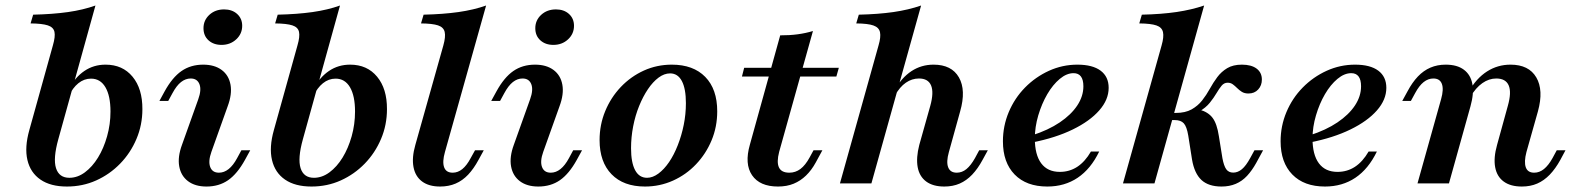

<svg xmlns="http://www.w3.org/2000/svg" viewBox="-20 -661 5671 692"><path d="M221.2 11.3Q162.2 11.3 125.9 -13.7Q89.6 -38.6 78.8 -84.3Q68.1 -130 85.8 -192.6L170.6 -497.3Q179.9 -529.2 176.3 -546.1Q172.6 -563 152.2 -569.6Q131.8 -576.2 90.2 -576.6L99.5 -608.1Q169.8 -609.7 225 -617.5Q280.1 -625.4 324 -641.1L190.2 -159.3Q170.8 -89.6 181.9 -54.9Q193 -20.2 230.1 -20.2Q259.4 -20.2 286 -39.9Q312.7 -59.7 333.2 -93Q353.7 -126.3 365.9 -169.6Q378.2 -213 378.2 -258.9Q378.2 -315.6 359.9 -346.6Q341.7 -377.6 308 -377.6Q283 -377.6 262.4 -361Q241.8 -344.4 228 -314.4L228.4 -340.6Q250.6 -382.5 284.1 -405.2Q317.6 -428 360.4 -428Q421.8 -428 457.7 -384.6Q493.6 -341.2 493.2 -267.5Q493.2 -210.6 471.8 -160.2Q450.5 -109.7 413 -71.2Q375.6 -32.7 326.7 -10.7Q277.8 11.3 221.2 11.3Z M724.1 11.3Q683.3 11.3 657.7 -8Q632.2 -27.2 626 -61.3Q619.8 -95.4 636 -139.3L694.5 -303Q706.9 -337.2 698.8 -357.7Q690.7 -378.1 667.4 -378.1Q648.9 -378.1 632.5 -365.3Q616.2 -352.4 601.7 -325.4L586.4 -297.3H554.6L573.5 -332Q601 -381.9 634.2 -405Q667.4 -428 712.3 -428Q753.1 -428 778.9 -408.9Q804.6 -389.9 810.8 -355.8Q817 -321.7 800.4 -277.4L741.9 -113.6Q729.9 -79.9 737.6 -59.2Q745.3 -38.6 769 -38.6Q806.5 -38.6 834.7 -91.2L850 -119.4H881.9L862.9 -84.7Q835.1 -34.4 802.1 -11.5Q769 11.3 724.1 11.3ZM778.4 -499.2Q749.7 -499.2 731.5 -515.7Q713.4 -532.1 713.4 -559.4Q713.4 -588 734.6 -607.6Q755.8 -627.1 787.8 -627.1Q816.5 -627.1 834.7 -610.7Q852.9 -594.2 852.9 -568.1Q852.9 -539.1 831.4 -519.2Q809.9 -499.2 778.4 -499.2Z M1102.7 11.3Q1043.6 11.3 1007.3 -13.7Q971 -38.6 960.3 -84.3Q949.5 -130 967.2 -192.6L1052.1 -497.3Q1061.4 -529.2 1057.7 -546.1Q1054 -563 1033.6 -569.6Q1013.2 -576.2 971.6 -576.6L980.9 -608.1Q1051.2 -609.7 1106.4 -617.5Q1161.6 -625.4 1205.4 -641.1L1071.7 -159.3Q1052.3 -89.6 1063.4 -54.9Q1074.5 -20.2 1111.5 -20.2Q1140.8 -20.2 1167.5 -39.9Q1194.2 -59.7 1214.7 -93Q1235.1 -126.3 1247.4 -169.6Q1259.6 -213 1259.6 -258.9Q1259.6 -315.6 1241.4 -346.6Q1223.1 -377.6 1189.5 -377.6Q1164.5 -377.6 1143.9 -361Q1123.3 -344.4 1109.4 -314.4L1109.8 -340.6Q1132.1 -382.5 1165.6 -405.2Q1199.1 -428 1241.9 -428Q1303.2 -428 1339.1 -384.6Q1375.1 -341.2 1374.7 -267.5Q1374.7 -210.6 1353.3 -160.2Q1331.9 -109.7 1294.5 -71.2Q1257 -32.7 1208.2 -10.7Q1159.3 11.3 1102.7 11.3Z M1566.3 11.3Q1525.8 11.3 1501.3 -6.9Q1476.7 -25.2 1470.3 -59.1Q1463.9 -93 1476.9 -138.5L1577.9 -497.3Q1586.7 -528.8 1582.7 -545.9Q1578.6 -563 1558.6 -569.6Q1538.6 -576.2 1497.4 -576.6L1506.7 -608.1Q1577 -609.7 1632.2 -617.5Q1687.4 -625.4 1732 -641.1L1583.6 -112.9Q1573.6 -77.9 1580.7 -58.2Q1587.8 -38.6 1611.6 -38.6Q1630.2 -38.6 1646.3 -51.6Q1662.4 -64.7 1676.4 -91.2L1692.1 -119.4H1723.6L1704.6 -84.7Q1687.6 -53.1 1667.3 -31.5Q1646.9 -10 1622.1 0.6Q1597.2 11.3 1566.3 11.3Z M1920.1 11.3Q1879.3 11.3 1853.7 -8Q1828.2 -27.2 1822 -61.3Q1815.8 -95.4 1832 -139.3L1890.5 -303Q1902.9 -337.2 1894.8 -357.7Q1886.7 -378.1 1863.4 -378.1Q1844.8 -378.1 1828.5 -365.3Q1812.2 -352.4 1797.7 -325.4L1782.4 -297.3H1750.5L1769.5 -332Q1796.9 -381.9 1830.1 -405Q1863.3 -428 1908.3 -428Q1949.1 -428 1974.9 -408.9Q2000.6 -389.9 2006.8 -355.8Q2013 -321.7 1996.4 -277.4L1937.9 -113.6Q1925.8 -79.9 1933.5 -59.2Q1941.2 -38.6 1965 -38.6Q2002.5 -38.6 2030.7 -91.2L2045.9 -119.4H2077.8L2058.8 -84.7Q2031 -34.4 1998 -11.5Q1965 11.3 1920.1 11.3ZM1974.4 -499.2Q1945.7 -499.2 1927.5 -515.7Q1909.3 -532.1 1909.3 -559.4Q1909.3 -588 1930.6 -607.6Q1951.8 -627.1 1983.8 -627.1Q2012.5 -627.1 2030.7 -610.7Q2048.8 -594.2 2048.8 -568.1Q2048.8 -539.1 2027.4 -519.2Q2005.9 -499.2 1974.4 -499.2Z M2304.6 11.3Q2227.1 11.3 2184.1 -33Q2141 -77.3 2141 -156.2Q2141 -211.4 2161.3 -260.5Q2181.6 -309.7 2217.5 -347.5Q2253.5 -385.3 2300.6 -406.7Q2347.7 -428 2401.4 -428Q2478.6 -428 2521.8 -383.9Q2565 -339.8 2565 -259.7Q2565 -204 2544.7 -155.3Q2524.4 -106.6 2488.7 -69Q2453 -31.3 2405.5 -10Q2357.9 11.3 2304.6 11.3ZM2312 -20.2Q2332.4 -20.2 2353 -35.4Q2373.6 -50.6 2391.4 -76.7Q2409.2 -102.8 2422.8 -137.6Q2436.5 -172.4 2444.3 -211Q2452.1 -249.5 2452.1 -289.1Q2452.1 -341.2 2437.6 -368.8Q2423 -396.5 2395.2 -396.5Q2374 -396.5 2353.6 -381.3Q2333.2 -366.1 2315.4 -339.8Q2297.6 -313.5 2283.6 -279.1Q2269.6 -244.7 2262 -205.5Q2254.4 -166.3 2254.4 -126.8Q2254.4 -75.1 2269.1 -47.6Q2283.8 -20.2 2312 -20.2Z M2784 11.3Q2718.3 11.3 2690.5 -29.5Q2662.8 -70.2 2682.7 -139.7L2792 -533.6Q2826.1 -533.5 2855 -537.4Q2883.9 -541.3 2910 -549.2L2788.2 -113.6Q2778.6 -76.7 2787.4 -57.7Q2796.3 -38.6 2824.8 -38.6Q2847 -38.6 2864.9 -52Q2882.8 -65.5 2898.1 -93.7L2912.1 -119.4H2944L2920 -75.2Q2904.9 -47.6 2885.1 -28.4Q2865.4 -9.2 2840.5 1.1Q2815.7 11.3 2784 11.3ZM2654.1 -385.2 2662.1 -416.7H3003.3L2994.4 -385.2Z M3007.3 0 3146.4 -497.3Q3155.3 -527.5 3151.7 -544.8Q3148 -562.1 3128.2 -569.1Q3108.5 -576.2 3066 -576.6L3075.3 -608.1Q3145.1 -609.7 3199.7 -617.5Q3254.3 -625.4 3299.8 -641.1L3120.7 0ZM3383.4 11.3Q3342.6 11.3 3318 -6.9Q3293.5 -25.2 3287.4 -58.9Q3281.4 -92.5 3293.2 -138.5L3332.8 -279.2Q3346.3 -327.7 3335.8 -352.9Q3325.3 -378.1 3292.1 -378.1Q3266.7 -378.1 3244.8 -362.9Q3222.8 -347.7 3206.3 -317.8L3202.8 -334Q3229.4 -381.2 3265 -404.6Q3300.6 -428 3344.6 -428Q3409.8 -428 3436.1 -382.1Q3462.4 -336.2 3440.6 -259.8L3399.9 -112.9Q3389.9 -77.5 3397.4 -58Q3404.9 -38.6 3428.3 -38.6Q3447.3 -38.6 3463.2 -51.6Q3479.1 -64.7 3494 -91.2L3509.2 -119.4H3540.3L3521.3 -84.7Q3504.3 -53.1 3483.8 -31.5Q3463.2 -10 3438.8 0.6Q3414.3 11.3 3383.4 11.3Z M3754.6 11.3Q3679.2 11.3 3636.9 -32.1Q3594.7 -75.4 3594.7 -151.8Q3594.7 -207 3615.8 -257.2Q3636.9 -307.3 3674.4 -345.5Q3712 -383.7 3760.7 -405.9Q3809.5 -428 3863.1 -428Q3917.8 -428 3946.8 -406.3Q3975.8 -384.6 3975.8 -344.4Q3975.8 -301.7 3941.9 -263.1Q3908 -224.4 3846.5 -194.4Q3785 -164.3 3700.3 -147.5L3699.9 -173.3Q3758.3 -192 3799.5 -219.8Q3840.7 -247.6 3862.7 -280.9Q3884.7 -314.2 3884.7 -350Q3884.7 -373.7 3875.7 -385.5Q3866.8 -397.3 3849.3 -397.3Q3824.4 -397.3 3799.5 -376.6Q3774.7 -355.9 3754.6 -321.6Q3734.6 -287.2 3722.1 -245.2Q3709.7 -203.2 3709.7 -161.8Q3709.7 -103.3 3732.7 -72.4Q3755.7 -41.5 3799.8 -41.5Q3834.5 -41.5 3862.5 -59.7Q3890.5 -78 3911.9 -114.8H3941.7Q3911.3 -52 3864.2 -20.4Q3817.2 11.3 3754.6 11.3Z M4027.4 0 4166.6 -497.3Q4175.4 -527.9 4171.6 -545.2Q4167.8 -562.5 4148 -569.3Q4128.2 -576.2 4086.1 -576.6L4095.4 -608.1Q4166.1 -609.7 4220.5 -617.7Q4274.9 -625.8 4319.9 -641.1L4140.9 0ZM4382.6 11.3Q4335.7 11.3 4310.2 -12.3Q4284.8 -36 4276.3 -85.9L4262.7 -172.3Q4257.2 -205 4246.5 -216.6Q4235.9 -228.2 4214.2 -228.2H4184.3L4190.7 -254H4217.7Q4252 -254 4274.7 -266.7Q4297.3 -279.5 4312.7 -299Q4328.1 -318.6 4340.4 -341Q4352.7 -363.4 4367.3 -383Q4381.8 -402.5 4403 -415.3Q4424.2 -428 4456 -428Q4490.1 -428 4509.1 -413.7Q4528 -399.4 4528 -374.2Q4528 -353 4514.7 -338.5Q4501.4 -324 4479.5 -324Q4465.6 -324 4456 -329.9Q4446.4 -335.9 4438.7 -343.7Q4431 -351.4 4423.1 -357.2Q4415.2 -362.9 4404.6 -362.9Q4391.9 -362.9 4382.9 -352.2Q4374 -341.4 4364.4 -325.1Q4354.8 -308.7 4340.4 -290.7Q4325.9 -272.7 4301.9 -258.9L4302.3 -266.1Q4334.3 -257.4 4350.2 -236.4Q4366.2 -215.4 4373 -170.4L4385.8 -90.9Q4391 -63.1 4399.6 -51Q4408.3 -38.9 4424.8 -38.9Q4441.4 -38.9 4456.1 -51.2Q4470.8 -63.5 4486.1 -91.6L4501.3 -119.4H4532.4L4507.6 -73.7Q4492.5 -46.5 4474.6 -27.2Q4456.7 -8 4433.9 1.6Q4411.1 11.3 4382.6 11.3Z M4755.4 11.3Q4680 11.3 4637.7 -32.1Q4595.5 -75.4 4595.5 -151.8Q4595.5 -207 4616.6 -257.2Q4637.7 -307.3 4675.2 -345.5Q4712.8 -383.7 4761.5 -405.9Q4810.3 -428 4863.9 -428Q4918.6 -428 4947.6 -406.3Q4976.6 -384.6 4976.6 -344.4Q4976.6 -301.7 4942.7 -263.1Q4908.8 -224.4 4847.3 -194.4Q4785.8 -164.3 4701.1 -147.5L4700.7 -173.3Q4759.1 -192 4800.3 -219.8Q4841.5 -247.6 4863.5 -280.9Q4885.5 -314.2 4885.5 -350Q4885.5 -373.7 4876.5 -385.5Q4867.6 -397.3 4850.1 -397.3Q4825.2 -397.3 4800.3 -376.6Q4775.5 -355.9 4755.4 -321.6Q4735.4 -287.2 4723 -245.2Q4710.5 -203.2 4710.5 -161.8Q4710.5 -103.3 4733.5 -72.4Q4756.5 -41.5 4800.6 -41.5Q4835.3 -41.5 4863.3 -59.7Q4891.3 -78 4912.7 -114.8H4942.5Q4912.1 -52 4865.1 -20.4Q4818 11.3 4755.4 11.3Z M5464.9 11.3Q5424.1 11.3 5399.6 -6.7Q5375 -24.7 5368.8 -58.4Q5362.6 -92.1 5375.6 -138.5L5414.4 -279.2Q5428.3 -328.1 5417.6 -353.1Q5406.9 -378.1 5372.8 -378.1Q5346.6 -378.1 5322.7 -361.4Q5298.8 -344.7 5279.8 -312.2L5272.9 -329.7Q5301.1 -379 5339.5 -403.5Q5377.9 -428 5424 -428Q5490.1 -428 5517 -382.1Q5544 -336.3 5523 -259.8L5481.5 -112.9Q5472.3 -77.5 5479.2 -58Q5486.1 -38.6 5509.4 -38.6Q5528.4 -38.6 5544.7 -51.8Q5561.1 -65.1 5575.6 -91.2L5590.8 -119.4H5622.3L5603.7 -84.7Q5586.3 -53.1 5565.6 -31.5Q5544.8 -10 5520.4 0.6Q5495.9 11.3 5464.9 11.3ZM5088.9 0 5174 -303.8Q5184 -339.2 5176.7 -358.7Q5169.4 -378.1 5146.1 -378.1Q5127.5 -378.1 5111.2 -365.3Q5094.9 -352.4 5080.4 -325.4L5065.1 -297.3H5034L5053 -332Q5070 -363.9 5090.3 -385.3Q5110.7 -406.7 5135.5 -417.3Q5160.4 -428 5190.5 -428Q5231.8 -428 5256.1 -409.7Q5280.5 -391.5 5286.7 -358Q5292.9 -324.5 5279.9 -278.1L5202.3 0Z"/></svg>

Font: Playfair 5pt SemiExpanded Light 12pt
Style: Italic
Weight: 300
Italic angle: -15.6°
Version: Version 2.000;gftools[0.9.28]